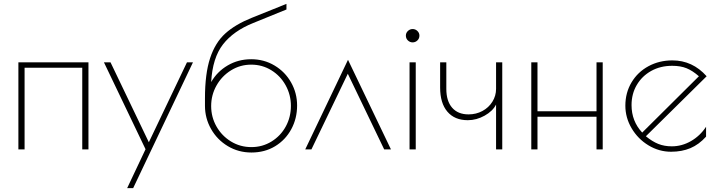

<svg xmlns="http://www.w3.org/2000/svg" viewBox="-20 -772 3708 992"><path d="M75 -450H437V0H405V-422H107V0H75Z M732 -1 517 -450H551L749 -37L946 -450H977L668 200H637Z M1515 -227Q1515 -160 1485 -104.5Q1455 -49 1401.5 -16.5Q1348 16 1279 16Q1212 16 1157 -17Q1102 -50 1070.5 -105.5Q1039 -161 1039 -225V-264Q1039 -391 1065.5 -471.5Q1092 -552 1144 -599Q1196 -646 1281 -680L1460 -752V-723L1288 -653Q1186 -612 1132 -542.5Q1078 -473 1071 -348Q1102 -402 1156.5 -434Q1211 -466 1278 -466Q1344 -466 1398.5 -433.5Q1453 -401 1484 -346Q1515 -291 1515 -227ZM1483 -225Q1483 -282 1456 -331Q1429 -380 1382 -409Q1335 -438 1278 -438Q1221 -438 1173.5 -408.5Q1126 -379 1098.5 -330Q1071 -281 1071 -224Q1071 -167 1098.5 -118.5Q1126 -70 1173.5 -41Q1221 -12 1279 -12Q1336 -12 1383 -41Q1430 -70 1456.5 -118.5Q1483 -167 1483 -225Z M1965 0 1777 -391 1589 0H1557L1778 -463L2000 0Z M2077 -588Q2077 -602 2087.5 -612Q2098 -622 2112 -622Q2126 -622 2136.5 -612Q2147 -602 2147 -588Q2147 -573 2136.5 -563Q2126 -553 2112 -553Q2098 -553 2087.5 -563Q2077 -573 2077 -588ZM2096 -450H2128V0H2096Z M2543 -232Q2526 -198 2484 -174.5Q2442 -151 2397 -151Q2329 -151 2291.5 -195Q2254 -239 2254 -320V-450H2286V-313Q2286 -250 2316 -215.5Q2346 -181 2401 -181Q2440 -181 2472.5 -198.5Q2505 -216 2524 -246.5Q2543 -277 2543 -313V-450H2575V0H2543Z M2725 -450H2757V-197H3062V-450H3094V0H3062V-169H2757V0H2725Z M3628 -117V-66Q3591 -25 3547 -6.5Q3503 12 3447 12Q3385 12 3330.5 -21Q3276 -54 3243.5 -109Q3211 -164 3211 -226Q3211 -293 3243 -346.5Q3275 -400 3330.5 -430Q3386 -460 3454 -460Q3558 -460 3631 -378L3317 -68Q3350 -41 3381 -28.5Q3412 -16 3451 -16Q3503 -16 3550 -43Q3597 -70 3628 -117ZM3298 -87 3591 -378Q3558 -407 3527 -419.5Q3496 -432 3453 -432Q3392 -432 3344.5 -405.5Q3297 -379 3270 -333Q3243 -287 3243 -229Q3243 -146 3298 -87Z"/></svg>

Font: Poiret One
Style: Regular
Weight: 400
Designer: Denis Masharov (denis.masharov@gmail.com), Cyreal (Charset Expansion)
Foundry: Denis Masharov
Version: Version 1.101